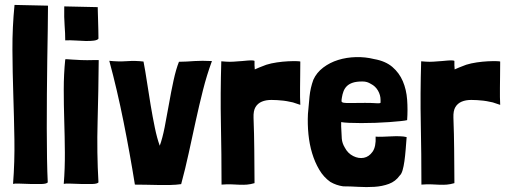

<svg xmlns="http://www.w3.org/2000/svg" viewBox="-20 -747 2062 780"><path d="M33 0Q40 -2 61 -1Q82 0 105.5 0.5Q129 1 149 0.5Q169 0 174 -6Q172 -46 171 -103.5Q170 -161 170 -227Q170 -293 170.5 -364Q171 -435 172 -501Q173 -567 174 -625Q175 -683 175 -724L39 -727Q30 -636 30.5 -545Q31 -454 34 -363Q37 -272 38.5 -181Q40 -90 33 0Z M273 -505Q268 -505 258.5 -506Q249 -507 245 -506V-505Q239 -446 239 -383.5Q239 -321 241 -257Q243 -193 243.5 -128Q244 -63 239 0Q246 -2 267 -1Q288 0 311.5 0.5Q335 1 355 0.5Q375 0 380 -6Q373 -127 376.5 -253Q380 -379 381 -500V-503H364Q332 -502 309 -503Q286 -504 273 -505ZM245 -583Q264 -584 286 -582.5Q308 -581 327.5 -580.5Q347 -580 361.5 -582Q376 -584 380 -590Q380 -605 379.5 -624.5Q379 -644 378.5 -662.5Q378 -681 377.5 -696.5Q377 -712 377 -718L241 -721Q240 -675 242.5 -643.5Q245 -612 245 -583Z M424 -500Q456 -382 482 -252Q508 -122 528 3Q547 3 571.5 3.5Q596 4 621.5 4.5Q647 5 671.5 4.5Q696 4 716 1Q733 -62 747 -126.5Q761 -191 775 -255Q789 -319 804.5 -380.5Q820 -442 841 -499Q820 -500 803 -500Q786 -500 770 -499Q754 -498 739 -497Q724 -496 707 -496Q695 -466 685 -420Q675 -374 666.5 -325Q658 -276 649 -230.5Q640 -185 629 -155Q618 -185 609 -228.5Q600 -272 592 -320Q584 -368 577 -414.5Q570 -461 563 -497Q531 -501 495.5 -498.5Q460 -496 424 -500Z M1014 -499Q1014 -501 1005.5 -501.5Q997 -502 985.5 -501Q974 -500 963.5 -499Q953 -498 949 -498Q937 -497 929 -496.5Q921 -496 914 -496Q907 -496 899 -496.5Q891 -497 879 -498Q875 -366 877.5 -243Q880 -120 880 3Q904 1 921.5 2Q939 3 954 3.5Q969 4 983 3Q997 2 1014 -3V-7Q1014 -44 1013.5 -76.5Q1013 -109 1013 -140.5Q1013 -172 1012 -203Q1011 -234 1010 -269Q1009 -297 1018 -312Q1027 -327 1043.5 -334Q1060 -341 1082.5 -341Q1105 -341 1132 -338Q1133 -338 1145.5 -336Q1158 -334 1170 -331Q1175 -329 1180.5 -327.5Q1186 -326 1191 -324L1200 -321Q1199 -336 1199 -353Q1199 -370 1199 -390.5Q1199 -411 1199.5 -437Q1200 -463 1200 -497Q1200 -498 1185.5 -498.5Q1171 -499 1150 -498Q1129 -497 1105 -493.5Q1081 -490 1062 -484Q1048 -479 1033.5 -473Q1019 -467 1015 -465Q1015 -472 1014.5 -475Q1014 -478 1014 -480.5Q1014 -483 1014 -487Q1014 -491 1014 -499Z M1634 -259Q1637 -301 1634 -342Q1631 -383 1616.5 -417Q1602 -451 1574 -475Q1546 -499 1500 -507Q1464 -516 1426 -515Q1388 -514 1354 -503.5Q1320 -493 1293 -472.5Q1266 -452 1253 -423Q1241 -390 1237.5 -355.5Q1234 -321 1231 -284Q1229 -243 1233 -202Q1237 -161 1248 -124.5Q1259 -88 1277 -57.5Q1295 -27 1322 -8Q1346 6 1374 10Q1402 10 1435.5 12Q1469 14 1501 12Q1533 10 1560 0Q1587 -10 1604 -34Q1611 -40 1615.5 -55.5Q1620 -71 1623 -92.5Q1626 -114 1628 -139Q1630 -164 1632 -190Q1621 -193 1604 -193.5Q1587 -194 1568.5 -193Q1550 -192 1533 -191.5Q1516 -191 1506 -192Q1508 -151 1493.5 -130.5Q1479 -110 1458 -106Q1437 -102 1415 -113Q1393 -124 1381 -147Q1370 -165 1368.5 -184Q1367 -203 1366 -233V-251Q1376 -249 1398 -248Q1420 -247 1447.5 -247Q1475 -247 1505 -248Q1535 -249 1561.5 -251Q1588 -253 1607.5 -255Q1627 -257 1634 -259ZM1526 -341Q1526 -333 1526 -330.5Q1526 -328 1520.5 -327.5Q1515 -327 1502 -328Q1489 -329 1463 -329Q1425 -329 1405.5 -328.5Q1386 -328 1377 -329.5Q1368 -331 1367.5 -335.5Q1367 -340 1369 -351Q1371 -364 1375.5 -376Q1380 -388 1389 -397Q1398 -406 1413 -411Q1428 -416 1452 -416Q1463 -416 1471 -413.5Q1479 -411 1487 -406Q1505 -397 1515.5 -379Q1526 -361 1526 -341Z M1826 -499Q1826 -501 1817.5 -501.5Q1809 -502 1797.5 -501Q1786 -500 1775.5 -499Q1765 -498 1761 -498Q1749 -497 1741 -496.5Q1733 -496 1726 -496Q1719 -496 1711 -496.5Q1703 -497 1691 -498Q1687 -366 1689.5 -243Q1692 -120 1692 3Q1716 1 1733.5 2Q1751 3 1766 3.5Q1781 4 1795 3Q1809 2 1826 -3V-7Q1826 -44 1825.5 -76.5Q1825 -109 1825 -140.5Q1825 -172 1824 -203Q1823 -234 1822 -269Q1821 -297 1830 -312Q1839 -327 1855.5 -334Q1872 -341 1894.5 -341Q1917 -341 1944 -338Q1945 -338 1957.5 -336Q1970 -334 1982 -331Q1987 -329 1992.5 -327.5Q1998 -326 2003 -324L2012 -321Q2011 -336 2011 -353Q2011 -370 2011 -390.5Q2011 -411 2011.5 -437Q2012 -463 2012 -497Q2012 -498 1997.5 -498.5Q1983 -499 1962 -498Q1941 -497 1917 -493.5Q1893 -490 1874 -484Q1860 -479 1845.5 -473Q1831 -467 1827 -465Q1827 -472 1826.5 -475Q1826 -478 1826 -480.5Q1826 -483 1826 -487Q1826 -491 1826 -499Z"/></svg>

Font: Londrina Solid
Style: Regular
Weight: 400
Designer: Marcelo Magalhaes
Foundry: Marcelo Magalhães
Version: Version 1.002